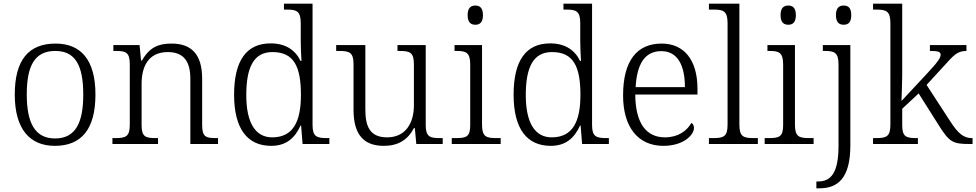

<svg xmlns="http://www.w3.org/2000/svg" viewBox="-20 -780 5288 1040"><path d="M277 10C421 10 497 -80 497 -268C497 -457 417 -544 281 -544C135 -544 60 -455 60 -268C60 -80 142 10 277 10ZM278 -30C169 -30 125 -115 125 -268C125 -425 168 -504 280 -504C387 -504 431 -427 431 -268C431 -118 391 -30 278 -30Z M589 0H836V-32H826C769 -32 747 -38 747 -102V-326C747 -414 780 -498 889 -498C979 -498 1011 -442 1011 -354V0H1161V-32H1151C1093 -32 1075 -39 1075 -105V-353C1075 -485 1018 -544 909 -544C840 -544 790 -525 749 -452H744L736 -536H594V-504H609C660 -504 683 -497 683 -433V-105C683 -39 661 -32 603 -32H589Z M1449 10C1532 10 1578 -34 1608 -100H1611L1619 0H1764V-32H1753C1696 -32 1673 -39 1673 -103V-760H1518V-728H1534C1585 -728 1609 -721 1609 -655V-557C1609 -526 1611 -485 1613 -450H1608C1580 -508 1528 -545 1446 -545C1315 -545 1248 -452 1248 -267C1248 -81 1321 10 1449 10ZM1456 -36C1364 -35 1314 -114 1314 -265C1314 -415 1354 -498 1456 -498C1573 -498 1610 -418 1610 -266C1610 -118 1566 -37 1456 -36Z M2059 10C2135 10 2188 -21 2222 -86H2227L2235 0H2378V-32H2361C2310 -32 2286 -39 2286 -102V-536H2133V-504H2143C2200 -504 2222 -497 2222 -431V-210C2222 -112 2176 -36 2077 -36C1983 -36 1959 -96 1959 -186V-536H1801V-504H1815C1872 -504 1895 -497 1895 -433V-185C1895 -50 1951 10 2059 10Z M2555 -646C2578 -646 2596 -658 2596 -698C2596 -738 2578 -750 2555 -750C2531 -750 2513 -738 2513 -698C2513 -658 2531 -646 2555 -646ZM2427 0H2692V-32H2671C2613 -32 2591 -39 2591 -105V-536H2442V-504H2452C2503 -504 2527 -497 2527 -431V-102C2527 -38 2505 -32 2447 -32H2427Z M2963 10C3046 10 3092 -34 3122 -100H3125L3133 0H3278V-32H3267C3210 -32 3187 -39 3187 -103V-760H3032V-728H3048C3099 -728 3123 -721 3123 -655V-557C3123 -526 3125 -485 3127 -450H3122C3094 -508 3042 -545 2960 -545C2829 -545 2762 -452 2762 -267C2762 -81 2835 10 2963 10ZM2970 -36C2878 -35 2828 -114 2828 -265C2828 -415 2868 -498 2970 -498C3087 -498 3124 -418 3124 -266C3124 -118 3080 -37 2970 -36Z M3573 10C3684 10 3739 -50 3739 -87C3739 -101 3733 -110 3725 -114C3701 -72 3654 -36 3582 -36C3482 -36 3422 -110 3421 -268H3758V-299C3758 -457 3684 -544 3564 -544C3430 -544 3355 -451 3355 -263C3355 -89 3438 10 3573 10ZM3690 -308H3423C3430 -431 3471 -503 3562 -503C3651 -503 3690 -425 3690 -308Z M3820 0H4085V-32H4064C4007 -32 3985 -39 3985 -105V-760H3820V-728H3846C3897 -728 3921 -721 3921 -655V-105C3921 -39 3899 -32 3841 -32H3820Z M4250 -646C4273 -646 4291 -658 4291 -698C4291 -738 4273 -750 4250 -750C4226 -750 4208 -738 4208 -698C4208 -658 4226 -646 4250 -646ZM4122 0H4387V-32H4366C4308 -32 4286 -39 4286 -105V-536H4137V-504H4147C4198 -504 4222 -497 4222 -431V-102C4222 -38 4200 -32 4142 -32H4122Z M4550 -646C4574 -646 4591 -658 4591 -698C4591 -738 4574 -750 4550 -750C4526 -750 4508 -738 4508 -698C4508 -658 4526 -646 4550 -646ZM4402 240H4418C4517 240 4586 187 4586 8V-536H4437V-504H4447C4498 -504 4522 -497 4522 -431V9C4522 157 4481 203 4411 203H4402Z M4709 0H4952V-32H4946C4889 -32 4867 -38 4867 -102V-191L4956 -274L5064 -103C5123 -9 5141 0 5234 0H5248V-32H5244C5200 -32 5170 -57 5129 -120L4999 -320L5088 -417C5145 -480 5164 -504 5215 -504V-536H5017V-504C5057 -504 5075 -501 5075 -484C5075 -468 5064 -448 5000 -380L4863 -233C4864 -259 4867 -331 4867 -374V-760H4709V-728H4727C4779 -728 4803 -721 4803 -655V-105C4803 -39 4781 -32 4723 -32H4709Z"/></svg>

Font: Noto Serif Devanagari Light
Style: Regular
Weight: 300
Designer: Universal Thirst, Indian Type Foundry and the Monotype Design Team
Foundry: Monotype Imaging Inc.
Version: Version 2.004